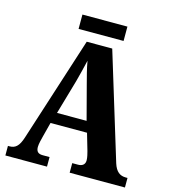

<svg xmlns="http://www.w3.org/2000/svg" viewBox="-123 -949 926 1047"><g transform="rotate(15 340.0 -425.5)"><path d="M212 -770H466V-851H212ZM5 0H240V-54H201C173 -54 164 -68 164 -91C164 -109 172 -138 176 -154L197 -235H403L431 -139C434 -128 440 -105 440 -89C440 -63 422 -54 401 -54H368V0H680V-54H670C637 -54 614 -71 600 -115L417 -714H273L84 -126C66 -67 44 -54 13 -54H5ZM217 -297 273 -491C284 -531 294 -573 304 -615C311 -572 323 -530 334 -487L384 -297Z"/></g></svg>

Font: Noto Serif Sinhala Condensed ExtraBold
Style: Regular
Weight: 800
Width: 3
Designer: Jelle Bosma - Monotype Design Team
Foundry: Monotype Imaging Inc.
Version: Version 2.007